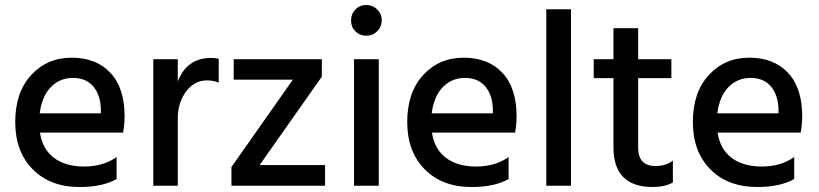

<svg xmlns="http://www.w3.org/2000/svg" viewBox="-20 -744 3279 769"><path d="M139 -290H384V-308Q382 -365 353 -398.5Q324 -432 272 -432Q220 -432 184 -395.5Q148 -359 139 -290ZM299 5Q181 5 111 -66Q41 -137 41 -255.5Q41 -374 105 -443.5Q169 -513 267 -513Q365 -513 422 -452.5Q479 -392 479 -278Q479 -247 473 -213H140Q150 -147 196 -112Q242 -77 317.5 -77Q393 -77 447 -115V-27Q391 5 299 5Z M692 0H594V-507H692V-418Q729 -512 825 -512Q839 -512 856 -509V-413Q835 -422 809 -422Q758 -422 725 -377Q692 -332 692 -270Z M1282 0H907V-75L1153 -425H916V-507H1269V-437L1020 -83H1282Z M1447 -724Q1473 -724 1491 -706Q1509 -688 1509 -662.5Q1509 -637 1491 -619Q1473 -601 1447 -601Q1421 -601 1403.5 -618.5Q1386 -636 1386 -662Q1386 -688 1403.5 -706Q1421 -724 1447 -724ZM1497 0H1398V-507H1497Z M1709 -290H1954V-308Q1952 -365 1923 -398.5Q1894 -432 1842 -432Q1790 -432 1754 -395.5Q1718 -359 1709 -290ZM1869 5Q1751 5 1681 -66Q1611 -137 1611 -255.5Q1611 -374 1675 -443.5Q1739 -513 1837 -513Q1935 -513 1992 -452.5Q2049 -392 2049 -278Q2049 -247 2043 -213H1710Q1720 -147 1766 -112Q1812 -77 1887.5 -77Q1963 -77 2017 -115V-27Q1961 5 1869 5Z M2267 0H2168V-707H2267Z M2594 5Q2437 5 2437 -154V-431H2358V-507H2437V-631H2536V-507H2669V-431H2536V-152Q2536 -79 2606 -79Q2647 -79 2675 -101V-13Q2642 5 2594 5Z M2853 -290H3098V-308Q3096 -365 3067 -398.5Q3038 -432 2986 -432Q2934 -432 2898 -395.5Q2862 -359 2853 -290ZM3013 5Q2895 5 2825 -66Q2755 -137 2755 -255.5Q2755 -374 2819 -443.5Q2883 -513 2981 -513Q3079 -513 3136 -452.5Q3193 -392 3193 -278Q3193 -247 3187 -213H2854Q2864 -147 2910 -112Q2956 -77 3031.5 -77Q3107 -77 3161 -115V-27Q3105 5 3013 5Z"/></svg>

Font: Hind Guntur Medium
Style: Regular
Weight: 500
Designer: Manushi Parikh, Hitesh Malaviya
Foundry: Indian Type Foundry
Version: Version 1.000;PS 1.0;hotconv 1.0.86;makeotf.lib2.5.63406; tt